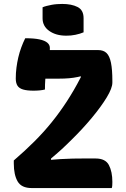

<svg xmlns="http://www.w3.org/2000/svg" viewBox="-20 -954 640 974"><path d="M547 0H141Q89 0 69.5 -33.5Q50 -67 50 -125V-140Q107 -189 154.5 -236.5Q202 -284 242 -333.5Q282 -383 318 -438Q327 -452 336 -466.5Q345 -481 354 -496.5Q363 -512 371.5 -527.5Q380 -543 388.5 -559.5Q397 -576 406 -593L390 -519V-599L419 -575Q396 -568 374.5 -563.5Q353 -559 330 -557Q307 -555 278 -555H177Q153 -555 137 -569.5Q121 -584 113 -607Q105 -630 104 -654.5Q103 -679 110 -700H478Q505 -700 520.5 -685Q536 -670 543 -635.5Q550 -601 550 -544V-535Q550 -507 521.5 -460Q493 -413 446.5 -357Q400 -301 344 -246Q331 -233 318 -220.5Q305 -208 292 -196Q279 -184 265.5 -172.5Q252 -161 239 -150Q226 -139 213 -128L239 -178V-121L209 -140Q254 -145 288 -147Q322 -149 349 -149.5Q376 -150 400 -150H465Q515 -150 532.5 -116.5Q550 -83 550 -31Q550 -21 549.5 -13.5Q549 -6 547 0ZM208 -500Q197 -497 182 -495.5Q167 -494 150 -494Q117 -494 97 -500Q77 -506 68.5 -519.5Q60 -533 60 -556Q60 -584 63.5 -611Q67 -638 73 -663.5Q79 -689 88 -713.5Q97 -738 108 -760Q154 -760 181 -754Q208 -748 220.5 -737Q233 -726 233 -711Q233 -680 227 -651.5Q221 -623 214.5 -588Q208 -553 208 -500ZM196 -917Q205 -921 217 -924Q229 -927 242 -929.5Q255 -932 269 -933Q283 -934 296 -934Q343 -934 373.5 -918.5Q404 -903 404 -862V-790Q395 -786 384.5 -783Q374 -780 362.5 -777.5Q351 -775 339.5 -774Q328 -773 316 -773Q264 -773 230 -797Q196 -821 196 -861Z"/></svg>

Font: Recursive Monospace Casual ExtraBold
Style: Regular
Weight: 800
Version: Version 1.047